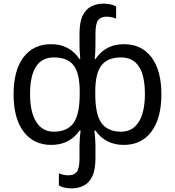

<svg xmlns="http://www.w3.org/2000/svg" viewBox="-20 -790 966 1060"><path d="M375 250Q353 250 334.5 245.5Q316 241 305 234V167Q313 171 328.5 174.5Q344 178 357 178Q388 178 403.5 159.5Q419 141 419 82V10Q419 -7 421 -31.5Q423 -56 425 -69H419Q364 10 263 10Q165 10 110 -63.5Q55 -137 55 -269Q55 -401 109.5 -473.5Q164 -546 262 -546Q364 -546 419 -464H423Q422 -482 420.5 -501.5Q419 -521 419 -546V-603Q419 -669 437 -705Q455 -741 485.5 -755.5Q516 -770 551 -770Q573 -770 592 -765.5Q611 -761 621 -754V-687Q613 -691 598 -694.5Q583 -698 569 -698Q538 -698 522.5 -679.5Q507 -661 507 -602V-546Q507 -521 506 -501.5Q505 -482 503 -464H507Q562 -546 664 -546Q762 -546 816.5 -473.5Q871 -401 871 -269Q871 -137 816 -63.5Q761 10 663 10Q562 10 507 -69H501Q503 -56 505 -31.5Q507 -7 507 10V83Q507 148 489 184.5Q471 221 441 235.5Q411 250 375 250ZM277 -63Q351 -63 385.5 -110.5Q420 -158 420 -270V-286Q420 -386 386 -429.5Q352 -473 278 -473Q146 -473 146 -271Q146 -171 180 -117Q214 -63 277 -63ZM649 -63Q712 -63 746 -117Q780 -171 780 -271Q780 -473 648 -473Q575 -473 540.5 -429.5Q506 -386 506 -286V-270Q506 -158 540.5 -110.5Q575 -63 649 -63Z"/></svg>

Font: Go Noto Kurrent-Regular
Style: Regular
Weight: 400
Designer: Monotype Design Team
Foundry: Monotype Imaging Inc.
Version: Version 2.012; ttfautohint (v1.8.4.7-5d5b)